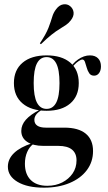

<svg xmlns="http://www.w3.org/2000/svg" viewBox="-20 -687 505 900"><path d="M186.3 192.7Q108.1 192.7 62.5 165.7Q16.9 138.7 16.9 94.4Q16.9 58.1 46 30.2Q75 2.4 129.8 -15.3L135.5 -11.3Q117.7 1.6 107.3 25.8Q96.8 50 96.8 80.6Q96.8 129.8 124.2 156.9Q151.6 183.9 201.6 183.9Q241.1 183.9 271.8 168.1Q302.4 152.4 320.6 125.8Q338.7 99.2 338.7 64.5Q338.7 31.5 317.3 14.1Q296 -3.2 253.2 -3.2H183.1Q135.5 -3.2 107.7 -21.8Q79.8 -40.3 79.8 -73.4Q79.8 -101.6 101.2 -125.8Q122.6 -150 165.3 -171.8L173.4 -170.2Q156.5 -159.7 148.8 -148.8Q141.1 -137.9 141.1 -125Q141.1 -107.3 154.8 -98Q168.5 -88.7 194.4 -88.7H281.5Q347.6 -88.7 381.9 -60.5Q416.1 -32.3 416.1 21Q416.1 71.8 387.1 110.5Q358.1 149.2 306 171Q254 192.7 186.3 192.7ZM198.4 -167.7Q126.6 -167.7 85.9 -202Q45.2 -236.3 45.2 -297.6Q45.2 -358.9 85.9 -393.1Q126.6 -427.4 198.4 -427.4Q269.4 -427.4 309.3 -393.5Q349.2 -359.7 349.2 -297.6Q349.2 -236.3 309.3 -202Q269.4 -167.7 198.4 -167.7ZM198.4 -176.6Q228.2 -176.6 243.5 -206Q258.9 -235.5 258.9 -297.6Q258.9 -360.5 243.5 -389.9Q228.2 -419.4 198.4 -419.4Q168.5 -419.4 153.2 -389.9Q137.9 -360.5 137.9 -297.6Q137.9 -235.5 153.2 -206Q168.5 -176.6 198.4 -176.6ZM421 -332.3Q405.6 -332.3 398 -344Q390.3 -355.6 386.3 -370.6Q382.3 -385.5 378.2 -396.8Q374.2 -408.1 365.3 -408.1Q360.5 -408.1 349.6 -401.2Q338.7 -394.4 327.4 -382.3Q316.1 -370.2 309.7 -353.2L304.8 -358.9Q317.7 -388.7 345.6 -408.1Q373.4 -427.4 401.6 -427.4Q425.8 -427.4 439.5 -413.7Q453.2 -400 453.2 -375.8Q453.2 -356.5 444.4 -344.4Q435.5 -332.3 421 -332.3ZM171.8 -479.8 166.9 -483.9Q196 -527.4 207.3 -556.9Q218.5 -586.3 224.6 -607.3Q230.6 -628.2 243.5 -644.4Q258.1 -663.7 276.6 -666.5Q295.2 -669.4 308.9 -658.1Q323.4 -646 325 -628.2Q326.6 -610.5 312.1 -591.9Q302.4 -579 289.5 -570.2Q276.6 -561.3 259.7 -551.2Q242.7 -541.1 221.4 -524.2Q200 -507.3 171.8 -479.8Z"/></svg>

Font: Playfair 144pt SemiCondensed SemiBold
Style: Regular
Weight: 600
Width: 4
Designer: Claus Eggers Sørensen
Foundry: Claus Eggers Sørensen
Version: Version 2.203